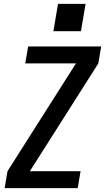

<svg xmlns="http://www.w3.org/2000/svg" viewBox="-20 -976 545 996"><path d="M4 0 19 -88 374 -647H111L126 -735H505L490 -647L135 -88H398L383 0ZM257 -814 281 -956H424L400 -814Z"/></svg>

Font: Iosevka SS04 Semibold
Style: Italic
Weight: 600
Italic angle: -9°
Monospace: yes
Designer: Belleve Invis
Foundry: Belleve Invis
Version: Version 19.0.0; ttfautohint (v1.8.4)